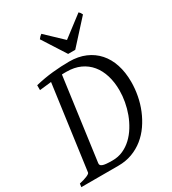

<svg xmlns="http://www.w3.org/2000/svg" viewBox="-200 -946 946 1053"><g transform="rotate(-30 273.0 -419.0)"><path d="M525.9 -363.8Q525.9 -320.8 517.6 -277.1Q509.3 -233.4 492.7 -193.1Q476.1 -152.8 451.7 -117.4Q427.2 -82 394.8 -55.9Q362.3 -29.8 322.3 -14.9Q282.2 0 234.9 0H0L2.9 -21Q33.7 -27.8 52.2 -35.9Q70.8 -43.9 71.8 -50.8L144.5 -582.5L69.8 -574.2V-605Q126 -618.7 180.9 -624.3Q235.8 -629.9 286.1 -629.9Q343.3 -629.9 387.7 -610.8Q432.1 -591.8 462.9 -557.1Q493.7 -522.5 509.8 -473.4Q525.9 -424.3 525.9 -363.8ZM246.1 -588.9H231.4Q224.1 -588.9 216.8 -588.4L146 -67.9Q145 -60.5 147.9 -55.7Q150.9 -50.8 159.2 -47.4Q167.5 -43.9 182.9 -42.5Q198.2 -41 222.2 -41Q258.3 -41 288.8 -54.7Q319.3 -68.4 344.2 -91.8Q369.1 -115.2 388.4 -146.5Q407.7 -177.7 420.7 -212.6Q433.6 -247.6 440.2 -284.2Q446.8 -320.8 446.8 -355Q446.8 -407.2 433.6 -450.2Q420.4 -493.2 395 -523.9Q369.6 -554.7 332.3 -571.8Q294.9 -588.9 246.1 -588.9ZM347.7 -668.9H302.7L208.5 -815.9Q215.3 -825.2 219.2 -828.6Q223.1 -832 230.5 -837.9L335.4 -738.3L465.8 -837.9Q471.7 -832.5 474.4 -828.9Q477.1 -825.2 481.4 -815.9Z"/></g></svg>

Font: Gentium Plus Viet
Style: Italic
Weight: 400
Italic angle: -8°
Designer: J. Victor Gaultney, Annie Olsen, Iska Routamaa, Becca Hirsbrunner
Foundry: SIL International
Version: Version 5.000